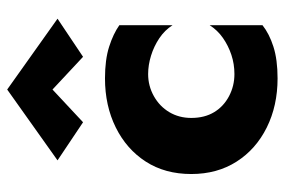

<svg xmlns="http://www.w3.org/2000/svg" viewBox="-149 -633 792 534"><g transform="rotate(-90 247.0 -366.0)"><path d="M186 -230Q186 -264 202 -291Q218 -318 246.5 -334Q275 -350 308 -350Q333 -350 359 -342Q385 -334 407.5 -319Q430 -304 444 -282V-430Q420 -447 384 -458.5Q348 -470 296 -470Q220 -470 159.5 -440Q99 -410 64.5 -356.5Q30 -303 30 -230Q30 -158 64.5 -104Q99 -50 159.5 -20Q220 10 296 10Q348 10 384 -1.5Q420 -13 444 -32V-179Q430 -157 408.5 -142Q387 -127 361.5 -118.5Q336 -110 308 -110Q275 -110 246.5 -125Q218 -140 202 -166.5Q186 -193 186 -230ZM265 -616 356 -531 462 -602 265 -742 68 -602 174 -531Z"/></g></svg>

Font: Glinicke Jost Bold
Style: Bold
Weight: 700
Version: Version 3.710